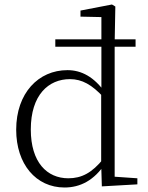

<svg xmlns="http://www.w3.org/2000/svg" viewBox="-20 -820 657 854"><path d="M226 -612H583V-645H226ZM117 -244C117 -398 196 -468 291 -468C345 -468 389 -443 441 -387L454 -405H450C399 -479 341 -508 280 -508C151 -508 52 -406 52 -243C52 -90 140 14 267 14C336 14 399 -17 449 -94L444 -113L440 -114C389 -51 343 -27 284 -27C189 -27 117 -98 117 -244ZM591 0V-27L490 -34V-630L493 -791L478 -800L338 -773V-746L431 -744V-415L430 -409V-95V-92L433 9Z"/></svg>

Font: Source Han Serif CN VF
Style: Regular
Weight: 250
Designer: Ryoko NISHIZUKA 西塚涼子 (kana & ideographs); Frank Grießhammer (Latin, Greek & Cyrillic); Wenlong ZHANG 张文龙 (bopomofo); San
Foundry: Adobe
Version: Version 2.002;hotconv 1.1.0;makeotfexe 2.6.0